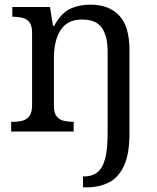

<svg xmlns="http://www.w3.org/2000/svg" viewBox="-20 -566 675 826"><path d="M337 240V193H343Q375 193 397.5 176.5Q420 160 431.5 119.5Q443 79 443 9V-345Q443 -410 418.5 -446Q394 -482 333 -482Q288 -482 261.5 -459.5Q235 -437 223.5 -400Q212 -363 212 -320V-109Q212 -80 223.5 -65.5Q235 -51 253.5 -46.5Q272 -42 294 -42H297V0H28V-42H36Q59 -42 77.5 -47Q96 -52 107 -67.5Q118 -83 118 -114V-426Q118 -456 106.5 -470.5Q95 -485 76.5 -489.5Q58 -494 36 -494H33V-536H195L208 -455H213Q244 -511 282.5 -528.5Q321 -546 369 -546Q448 -546 492.5 -499.5Q537 -453 537 -350V8Q537 97 513 148Q489 199 447.5 219.5Q406 240 352 240Z"/></svg>

Font: Noto Serif Hebrew
Style: Regular
Weight: 400
Designer: Monotype Design Team
Foundry: Monotype Imaging Inc.
Version: Version 2.003